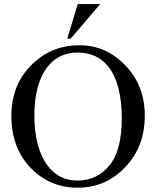

<svg xmlns="http://www.w3.org/2000/svg" viewBox="-20 -897 762 933"><path d="M365.7 -677.2Q494.6 -677.2 589.1 -579.3Q683.6 -481.4 683.6 -335Q683.6 -184.1 588.4 -84.5Q493.2 15.1 357.9 15.1Q221.2 15.1 128.2 -82Q35.2 -179.2 35.2 -333.5Q35.2 -491.2 142.6 -590.8Q235.8 -677.2 365.7 -677.2ZM356.4 -641.6Q267.6 -641.6 213.9 -575.7Q147 -493.7 147 -335.4Q147 -173.3 216.3 -85.9Q269.5 -19.5 356.9 -19.5Q450.2 -19.5 511 -92.3Q571.8 -165 571.8 -321.8Q571.8 -491.7 504.9 -575.2Q451.2 -641.6 356.4 -641.6ZM467.3 -877.4 323.2 -709H306.6L357.9 -877.4Z"/></svg>

Font: Jameel Khushkhat-L
Style: Regular
Weight: 400
Version: Version 3.5